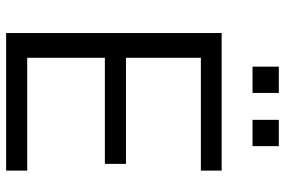

<svg xmlns="http://www.w3.org/2000/svg" viewBox="-172 -760 932 628"><g transform="rotate(90 294.0 -446.0)"><path d="M88 0V-705H538V-637H169V-392H516V-323H169V-69H538V0ZM372 -806V-892H458V-806ZM198 -806V-892H284V-806Z"/></g></svg>

Font: Mulish ExtraLight
Style: Regular
Weight: 400
Version: Version 3.603